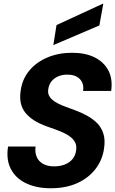

<svg xmlns="http://www.w3.org/2000/svg" viewBox="-20 -994 616 1026"><path d="M251 12Q176 12 120.5 -14Q65 -40 38.5 -90Q12 -140 23 -211H170Q166 -180 176 -156Q186 -132 210 -118.5Q234 -105 269 -105Q301 -105 326.5 -115Q352 -125 368 -144.5Q384 -164 387 -193Q390 -214 382.5 -230.5Q375 -247 360 -259.5Q345 -272 324.5 -282Q304 -292 279.5 -301Q255 -310 229 -319Q153 -346 116.5 -390.5Q80 -435 90 -506Q98 -570 136 -616Q174 -662 233.5 -687Q293 -712 365 -712Q436 -712 485.5 -687.5Q535 -663 559 -617.5Q583 -572 574 -508H424Q428 -534 419 -553.5Q410 -573 390.5 -584Q371 -595 342 -595Q316 -596 293.5 -587Q271 -578 256.5 -561Q242 -544 238 -518Q235 -499 241 -485.5Q247 -472 259 -461.5Q271 -451 289 -441.5Q307 -432 329.5 -424Q352 -416 378 -406Q414 -393 445 -376Q476 -359 499 -336Q522 -313 532.5 -279.5Q543 -246 536 -201Q528 -141 491.5 -92.5Q455 -44 394 -16Q333 12 251 12ZM265 -753 282 -860 529 -974H532L511 -858Z"/></svg>

Font: DM Sans 36pt ExtraBold
Style: Italic
Weight: 800
Italic angle: -10°
Designer: Colophon Foundry, Jonny Pinhorn
Foundry: Colophon Foundry
Version: Version 4.004;gftools[0.9.30]